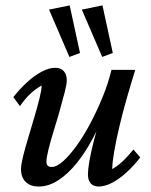

<svg xmlns="http://www.w3.org/2000/svg" viewBox="-20 -681 558 709"><path d="M183.6 -430.7Q204.1 -430.7 215.3 -418.5Q226.6 -406.2 226.6 -384.8Q226.6 -370.1 218.8 -339.8Q210.9 -309.6 200.2 -271.5Q189.5 -233.4 177.7 -195.8Q166 -158.2 158.7 -127.9Q151.4 -97.7 151.4 -84Q151.4 -75.2 155.8 -69.8Q160.2 -64.5 170.9 -64.5Q189.5 -64.5 213.4 -85.9Q237.3 -107.4 263.7 -144Q290 -180.7 314.5 -227.1Q338.9 -273.4 359.4 -323.7Q379.9 -374 391.6 -422.9H479.5Q463.9 -373 448.2 -318.4Q432.6 -263.7 420.4 -211.9Q408.2 -160.2 401.4 -119.6Q394.5 -79.1 394.5 -56.6Q415 -68.4 434.1 -86.4Q453.1 -104.5 472.7 -128.9L498 -99.6Q473.6 -68.4 446.8 -43.9Q419.9 -19.5 393.6 -5.9Q367.2 7.8 343.8 7.8Q325.2 7.8 314.9 -3.9Q304.7 -15.6 304.7 -37.1Q304.7 -53.7 309.6 -83.5Q314.5 -113.3 326.7 -161.6Q338.9 -210 359.4 -279.3H369.1Q350.6 -222.7 323.2 -170.9Q295.9 -119.1 263.2 -78.6Q230.5 -38.1 194.8 -15.1Q159.2 7.8 123 7.8Q92.8 7.8 75.2 -8.8Q57.6 -25.4 57.6 -56.6Q57.6 -72.3 64.9 -102.5Q72.3 -132.8 84 -171.4Q95.7 -210 106.9 -248.5Q118.2 -287.1 126 -318.4Q133.8 -349.6 133.8 -365.2Q112.3 -353.5 92.8 -335.4Q73.2 -317.4 53.7 -289.1L29.3 -322.3Q53.7 -353.5 80.6 -377.9Q107.4 -402.3 134.3 -416.5Q161.1 -430.7 183.6 -430.7ZM357.4 -470.7 282.2 -645.5 358.4 -661.1 396.5 -485.4ZM236.3 -470.7 161.1 -645.5 237.3 -661.1 275.4 -485.4Z"/></svg>

Font: Crimson Pro Medium
Style: Italic
Weight: 500
Italic angle: -12°
Designer: Jacques Le Bailly
Foundry: Baron von Fonthausen
Version: Version 1.003